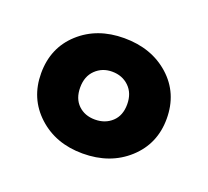

<svg xmlns="http://www.w3.org/2000/svg" viewBox="-59 -790 420 388"><g transform="rotate(20 151.0 -596.0)"><path d="M16 -596Q16 -542 54 -507Q92 -472 150 -472Q209 -472 247.5 -507Q286 -542 286 -596Q286 -651 247.5 -685.5Q209 -720 150 -720Q92 -720 54 -685.5Q16 -651 16 -596ZM100 -596Q100 -620 114.5 -634Q129 -648 150 -648Q172 -648 186.5 -634Q201 -620 201 -596Q201 -572 186.5 -558.5Q172 -545 150 -545Q128 -545 114 -558.5Q100 -572 100 -596Z"/></g></svg>

Font: Jost ExtraBold
Style: Regular
Weight: 800
Version: Version 3.710